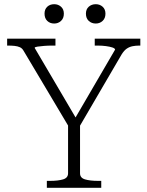

<svg xmlns="http://www.w3.org/2000/svg" viewBox="-20 -894 702 914"><path d="M304 -314 315 -278 93 -651Q86 -664 75 -669Q64 -674 49.5 -675.5Q35 -677 19 -677H14V-710H244V-677H227Q209 -677 190 -675.5Q171 -674 158 -672Q145 -670 145 -666L352 -314L324 -308L528 -658Q527 -664 515 -668Q503 -672 484.5 -674.5Q466 -677 446 -677H431V-710H648V-677H643Q626 -677 611 -674Q596 -671 583.5 -662.5Q571 -654 559 -635L350 -277L361 -314V-69Q361 -47 385 -40Q409 -33 446 -33H462V0H203V-33H219Q256 -33 280 -40Q304 -47 304 -69ZM284 -829Q284 -807 270.5 -794.5Q257 -782 238 -782Q218 -782 205 -794.5Q192 -807 192 -829Q192 -850 205 -862Q218 -874 238 -874Q257 -874 270.5 -862Q284 -850 284 -829ZM482 -829Q482 -807 468.5 -794.5Q455 -782 436 -782Q416 -782 402.5 -794.5Q389 -807 389 -829Q389 -850 402.5 -862Q416 -874 436 -874Q455 -874 468.5 -862Q482 -850 482 -829Z"/></svg>

Font: Roboto Serif 36pt ExtraLight
Style: Regular
Weight: 250
Designer: Greg Gazdowicz
Foundry: Commercial Type
Version: Version 1.008